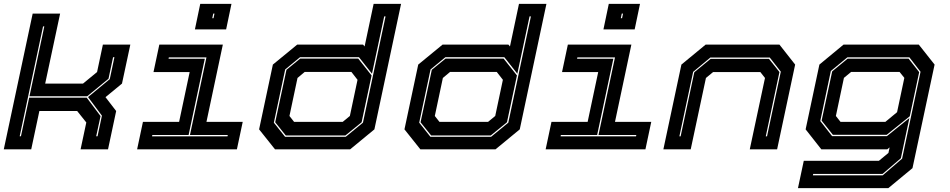

<svg xmlns="http://www.w3.org/2000/svg" viewBox="-24 -770 4896 990"><path d="M-4.5 0 144.5 -700H286L209 -339H404L476.5 -398.5L506.5 -540H648L605 -339L520 -269L575 -197.5L533 0H391.5L421 -138.5L374 -197.5H179L137 0ZM77.5 -67.5H84L126.5 -266.5H423L494.5 -171.5L472 -67.5H479L501.5 -173.5L430 -269.5L542 -362L566 -475H559L535.5 -364L425.5 -273.5H128L204.5 -634H198Z M981 -618.5 1008.5 -750H1169.5L1142 -618.5ZM1070.5 -676H1077L1082 -700H1075.5ZM683 0 713 -141.5H899.5L954 -398.5H767.5L797.5 -540H1125L1040.5 -141.5H1227.5L1197.5 0ZM760 -67H1149L1150.5 -74H955.5L1040.5 -474H846.5L845 -467H1032L948.5 -74H761.5Z M1781.5 0H1394L1312 -103L1383 -437L1508.5 -540H1848L1856 -530.5L1902.5 -750H2044L1906.5 -103ZM1758.5 -64.5 1847.5 -137.5 1964 -685.5H1957L1894 -390L1827 -475H1523L1446.5 -412L1388 -137.5L1446 -64.5ZM1757 -71.5H1449.5L1395 -139.5L1453 -410L1524 -468H1823L1892 -381L1840.5 -139.5ZM1743 -141.5 1780 -172 1819.5 -358.5 1788 -399H1547L1510 -368L1468.5 -172L1492.5 -141.5Z M2531 0H2143.5L2061.5 -103L2132.5 -437L2258 -540H2597.5L2605.5 -530.5L2652 -750H2793.5L2656 -103ZM2508 -64.5 2597 -137.5 2713.5 -685.5H2706.5L2643.5 -390L2576.5 -475H2272.5L2196 -412L2137.5 -137.5L2195.5 -64.5ZM2506.5 -71.5H2199L2144.5 -139.5L2202.5 -410L2273.5 -468H2572.5L2641.5 -381L2590 -139.5ZM2492.5 -141.5 2529.5 -172 2569 -358.5 2537.5 -399H2296.5L2259.5 -368L2218 -172L2242 -141.5Z M3087.5 -618.5 3115 -750H3276L3248.5 -618.5ZM3177 -676H3183.5L3188.5 -700H3182ZM2789.5 0 2819.5 -141.5H3006L3060.5 -398.5H2874L2904 -540H3231.5L3147 -141.5H3334L3304 0ZM2866.5 -67H3255.5L3257 -74H3062L3147 -474H2953L2951.5 -467H3138.5L3055 -74H2868Z M3396.5 0 3489.5 -437 3614.5 -540H3995L4076 -437L3983 0H3842L3920.5 -368L3896.5 -398.5H3653L3616 -368L3537.5 0ZM3479 -67H3485.5L3556 -397.5L3640 -466.5H3941L3995 -398.5L3924.5 -67H3931L4002 -400.5L3945 -473.5H3639L3550 -399.5Z M4090.5 200 4120.5 59H4508L4557 18.5L4563 -10L4551 0H4211L4130 -103L4201 -437L4325.5 -540H4713.5L4795 -437L4681 97L4556.5 200ZM4167.5 134H4527.5L4627.5 48L4722.5 -400L4665 -474.5H4345.5L4260 -404L4205.5 -146L4266.5 -68H4549L4665 -161.5L4621 46L4526.5 127H4169ZM4270.5 -75 4212.5 -148 4267 -402 4346.5 -467.5H4661L4715.5 -398L4667 -170.5L4548 -75ZM4310 -141.5H4541L4601.5 -191.5L4639 -368.5L4614.5 -399H4364.5L4327.5 -368.5L4286 -172Z"/></svg>

Font: Tourney Expanded ExtraBold
Style: Italic
Weight: 800
Width: 7
Italic angle: -12°
Designer: Tyler Finck
Foundry: Etcetera Type Co
Version: Version 1.010; ttfautohint (v1.8.3)